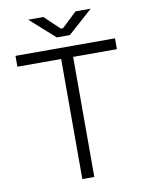

<svg xmlns="http://www.w3.org/2000/svg" viewBox="-95 -944 778 1011"><g transform="rotate(-10 294.0 -438.0)"><path d="M262 0H326V-642H560V-700H28V-642H262ZM127 -876 259 -758H329L461 -876H380L300 -800H288L208 -876Z"/></g></svg>

Font: Meta Space Light
Style: Regular
Weight: 300
Designer: Meta Pool / Florian Karsten
Foundry: Meta Pool / Florian Karsten
Version: Version 2.000;Glyphs 3.1.1 (3137)